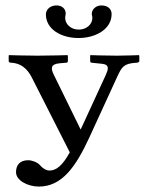

<svg xmlns="http://www.w3.org/2000/svg" viewBox="-20 -665 545 707"><path d="M391 -613C391 -632 377 -645 353 -645C334 -645 318 -631 318 -614C318 -612 318 -609 319 -607C320 -604 320 -601 320 -598C320 -576 299 -556 270 -556C240 -556 220 -577 220 -599C220 -601 220 -604 221 -607C221 -610 222 -613 222 -615C222 -631 210 -645 188 -645C165 -645 149 -630 149 -612C149 -558 204 -525 269 -525C333 -525 391 -558 391 -613ZM277 -188 178 -390C166 -415 167 -429 200 -432L223 -434C228 -434 230 -436 230 -441V-460L228 -462C228 -462 167 -460 117 -460C76 -460 13 -462 13 -462L12 -460V-440C12 -436 16 -434 22 -434C70 -431 89 -396 100 -374L237 -104C210 -55 187 -37 162 -37C149 -37 134 -48 128 -56C118 -68 97 -75 84 -75C53 -75 39 -57 39 -31C39 0 83 22 123 22C208 22 259 -50 310 -161L411 -381C429 -420 436 -431 482 -434C486 -434 493 -435 493 -441V-460L491 -462C491 -462 443 -460 411 -460C369 -460 313 -462 313 -462L312 -460V-441C312 -437 314 -434 318 -434L337 -432C366 -429 389 -431 370 -390Z"/></svg>

Font: Linux Libertine O C
Style: Regular
Weight: 400
Designer: Philipp H. Poll
Foundry: Philipp H. Poll
Version: Version 4.0.3